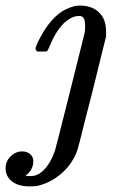

<svg xmlns="http://www.w3.org/2000/svg" viewBox="-52 -462 404 686"><path d="M81 -278Q75 -284 75 -287Q75 -301 106 -353Q130 -390 155.5 -411Q181 -432 218 -441Q223 -442 240 -442Q280 -440 303.5 -416Q327 -392 327 -350V-332L278 -134Q267 -92 253 -36.5Q239 19 232.5 45Q226 71 225 73Q208 122 169 156.5Q130 191 82 202Q73 204 54 204Q8 204 -15 181Q-32 164 -32 140Q-32 114 -14 96.5Q4 79 27 79Q44 79 55.5 88.5Q67 98 67 114Q67 145 39 166L44 167H59Q83 167 104 146Q129 121 145 74Q148 65 198 -134.5Q248 -334 251 -347Q252 -353 252 -370Q252 -388 247.5 -396.5Q243 -405 230 -405Q204 -405 175 -378Q145 -347 124 -294Q118 -280 116 -279Q114 -278 105 -278H98Z"/></svg>

Font: MathJax_Main
Style: Italic
Weight: 400
Version: Version 1.1